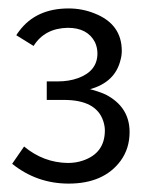

<svg xmlns="http://www.w3.org/2000/svg" viewBox="-20 -688 361 455"><path d="M142.6 -252.9Q225.6 -252.9 265.6 -306.6Q287.1 -335.9 287.1 -375Q287.1 -434.6 230.5 -463.9Q212.9 -471.7 193.4 -476.6Q252.9 -493.2 265.6 -545.9Q268.6 -556.6 268.6 -567.4Q268.6 -630.9 204.1 -656.2Q174.8 -668 142.6 -668Q65.4 -668 25.4 -614.3Q21.5 -609.4 18.6 -604.5L59.6 -579.1Q85.9 -621.1 140.6 -622.1Q187.5 -622.1 205.1 -587.9Q210.9 -575.2 210.9 -561.5Q210.9 -519.5 165 -502.9Q143.6 -495.1 117.2 -495.1H90.8V-451.2H131.8Q208 -451.2 224.6 -401.4Q228.5 -389.6 228.5 -378.9Q228.5 -325.2 176.8 -307.6Q160.2 -301.8 140.6 -301.8Q83 -302.7 37.1 -340.8L8.8 -299.8Q67.4 -252.9 142.6 -252.9Z"/></svg>

Font: Yaldevi Colombo
Style: Regular
Weight: 400
Designer: Sol Matas, Denzil Rajitha, Kosala Senevirathne and Pathum Egodawatta
Foundry: Mooniak
Version: Version 1.020 ; ttfautohint (v1.6)